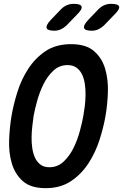

<svg xmlns="http://www.w3.org/2000/svg" viewBox="-20 -970 641 1000"><path d="M237 -99Q280 -99 311 -128Q342 -157 362.5 -198.5Q383 -240 395.5 -286Q408 -332 414 -366Q418 -388 421.5 -416Q425 -444 425.5 -474Q426 -504 422 -532Q418 -560 407.5 -582Q397 -604 378.5 -617.5Q360 -631 332 -631Q289 -631 258 -602Q227 -573 206.5 -531.5Q186 -490 173.5 -444.5Q161 -399 155 -366Q152 -343 148.5 -314.5Q145 -286 144.5 -256.5Q144 -227 148 -199Q152 -171 162.5 -148.5Q173 -126 191 -112.5Q209 -99 237 -99ZM218 10Q140 10 99 -26.5Q58 -63 41.5 -119Q25 -175 27.5 -241Q30 -307 40 -366Q50 -425 70.5 -490.5Q91 -556 127 -611.5Q163 -667 217 -703.5Q271 -740 350 -740Q428 -740 469.5 -704Q511 -668 527.5 -612.5Q544 -557 542 -492Q540 -427 530 -369Q520 -309 498.5 -242Q477 -175 440.5 -119Q404 -63 349.5 -26.5Q295 10 218 10ZM458 -810Q423 -810 418 -824Q413 -838 440 -867L491 -920Q505 -935 522 -942.5Q539 -950 558 -950Q597 -950 600.5 -935.5Q604 -921 574 -892L521 -837Q507 -824 491.5 -817Q476 -810 458 -810ZM263 -810Q228 -810 223 -824Q218 -838 245 -867L296 -920Q310 -935 327 -942.5Q344 -950 363 -950Q401 -950 405 -935.5Q409 -921 379 -892L326 -837Q312 -824 296.5 -817Q281 -810 263 -810Z"/></svg>

Font: Maple Mono SemiBold
Style: Italic
Weight: 600
Italic angle: -10°
Monospace: yes
Designer: subframe7536
Version: Version 7.000